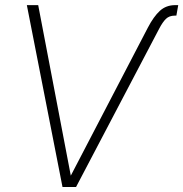

<svg xmlns="http://www.w3.org/2000/svg" viewBox="-20 -748 733 768"><path d="M571.3 -637.2Q594.7 -682.1 619.6 -704.8Q644.5 -727.5 680.7 -727.5H692.9L685.5 -685.5H679.2Q657.2 -685.5 643.8 -672.6Q630.4 -659.7 616.2 -632.3L284.2 0H230L87.4 -727.5H132.8L263.2 -45.4Z"/></svg>

Font: Inter Display ExtraLight
Style: Italic
Weight: 200
Italic angle: -9.39999°
Designer: Rasmus Andersson
Foundry: rsms
Version: Version 4.000;git-a52131595